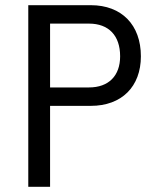

<svg xmlns="http://www.w3.org/2000/svg" viewBox="-20 -720 593 740"><path d="M89 0H173V-312H330C449 -312 523 -386 523 -503C523 -624 449 -700 330 -700H89ZM323 -383H173V-629H323C399 -629 443 -583 443 -503C443 -428 399 -383 323 -383Z"/></svg>

Font: Finlandica
Style: Regular
Weight: 400
Designer: Niklas Ekholm, Juho Hiilivirta, Jaakko Suomalainen
Foundry: Helsinki Type Studio
Version: Version 2.000;Glyphs 3.2 (3202)